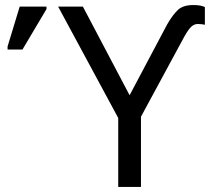

<svg xmlns="http://www.w3.org/2000/svg" viewBox="-20 -740 842 760"><path d="M448 0V-273L210 -714H308L493 -363L642 -644Q664 -682 684.5 -701Q705 -720 745 -720Q761 -720 772 -718Q783 -716 791 -712V-642Q779 -645 762 -645Q750 -645 738.5 -635.5Q727 -626 709 -594L538 -278V0ZM10 -544V-556L58 -714H164V-704L69 -544Z"/></svg>

Font: Noto Sans Living
Style: Regular
Weight: 400
Designer: Monotype Design Team
Foundry: Monotype Imaging Inc.
Version: Version 2.013; ttfautohint (v1.8.4.7-5d5b)